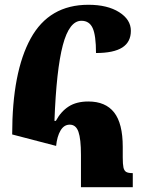

<svg xmlns="http://www.w3.org/2000/svg" viewBox="-20 -784 596 804"><path d="M31 -221Q31 -482 108.5 -623Q186 -764 350 -764Q430 -764 479 -733Q528 -702 528 -655Q528 -608 492 -585Q456 -562 382 -562Q382 -636 368 -666.5Q354 -697 321 -697Q270 -697 243 -594.5Q216 -492 208 -278H214Q235 -317 267.5 -338Q300 -359 350 -359Q422 -359 458 -313Q494 -267 494 -169V-125Q494 -96 497 -82.5Q500 -69 508.5 -64Q517 -59 536 -59V0H319V-135Q319 -202 308.5 -232Q298 -262 272 -262Q248 -262 233.5 -237.5Q219 -213 215 -173Z"/></svg>

Font: Noto Serif Armenian Black Narrow
Style: Regular
Weight: 900
Width: 4
Designer: Monotype Design team
Foundry: Monotype Imaging Inc.
Version: Version 1.000